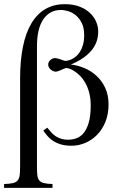

<svg xmlns="http://www.w3.org/2000/svg" viewBox="-53 -698 582 935"><path d="M44.9 -315.9Q44.9 -402.8 58.6 -470.2Q72.3 -537.6 99.6 -583.7Q127 -629.9 167.7 -653.8Q208.5 -677.7 262.7 -677.7Q302.7 -677.7 333 -666.3Q363.3 -654.8 383.8 -636Q404.3 -617.2 414.8 -593.3Q425.3 -569.3 425.3 -544.4Q425.3 -490.2 390.6 -450.2Q356 -410.2 292 -383.8Q324.2 -380.4 356.9 -366.9Q389.6 -353.5 416 -329.6Q442.4 -305.7 459 -270.8Q475.6 -235.8 475.6 -189.5Q475.6 -141.6 460.2 -104.2Q444.8 -66.9 419.7 -41.3Q394.5 -15.6 362.1 -2Q329.6 11.7 295.4 11.7Q264.2 11.7 241.7 4.6Q219.2 -2.4 203.4 -13.4Q187.5 -24.4 176.5 -37.6Q165.5 -50.8 157.7 -62.5L177.2 -76.2Q187.5 -63 197.8 -52Q208 -41 220.2 -33.4Q232.4 -25.9 246.6 -21.7Q260.7 -17.6 278.3 -17.6Q298.8 -17.6 318.6 -24.4Q338.4 -31.2 354 -49.8Q369.6 -68.4 379.2 -100.8Q388.7 -133.3 388.7 -184.6Q388.7 -219.7 381.3 -246.8Q374 -273.9 362.5 -294.2Q351.1 -314.5 337.2 -328.4Q323.2 -342.3 310.3 -350.8Q297.4 -359.4 286.9 -363Q276.4 -366.7 271.5 -366.7Q266.6 -366.7 260 -364Q253.4 -361.3 246.1 -357.9Q238.8 -354.5 231.2 -351.8Q223.6 -349.1 216.8 -349.1Q211.4 -349.1 205.1 -352.1Q198.7 -355 193.6 -359.6Q188.5 -364.3 185.1 -370.4Q181.6 -376.5 181.6 -382.8Q181.6 -396 192.1 -405.5Q202.6 -415 215.8 -415Q221.7 -415 229 -412.8Q236.3 -410.6 243.4 -408.2Q250.5 -405.8 256.6 -403.6Q262.7 -401.4 266.6 -401.4Q269.5 -401.4 277.6 -403.1Q285.6 -404.8 295.7 -409.4Q305.7 -414.1 316.4 -422.9Q327.1 -431.6 336.2 -445.6Q345.2 -459.5 351.1 -479.5Q356.9 -499.5 356.9 -527.3Q356.9 -561.5 345.7 -584.7Q334.5 -607.9 317.6 -622.3Q300.8 -636.7 280.8 -643.1Q260.7 -649.4 243.7 -649.4Q189 -649.4 158 -604Q127 -558.6 127 -471.7V111.8Q127 138.2 128.7 154.5Q130.4 170.9 137.9 180.2Q145.5 189.5 160.6 193.4Q175.8 197.3 202.6 198.2V216.8H-33.2V198.2Q-5.9 197.3 9.8 193.6Q25.4 189.9 33.2 180.4Q41 170.9 43 154.1Q44.9 137.2 44.9 109.4Z"/></svg>

Font: Doulos SIL Phon
Style: Regular
Weight: 400
Designer: Walt Agee, Victor Gaultney, Peter Martin, Debbi Hosken, Becca Hirsbrunner
Foundry: SIL International
Version: Version 5.000